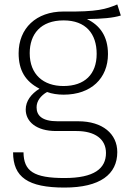

<svg xmlns="http://www.w3.org/2000/svg" viewBox="-20 -627 581 866"><path d="M509 -607C458 -586 421 -573 266 -575C143 -575 64 -499 64 -387C64 -310 94 -260 158 -227C120 -203 96 -171 96 -133C96 -79 143 -36 233 -36H325C408 -36 458 0 458 63C458 133 405 176 271 176C132 176 87 145 86 60H39C39 172 106 219 271 219C432 219 509 159 509 59C509 -23 443 -80 333 -80H240C168 -80 145 -107 145 -143C145 -171 163 -195 192 -212C214 -204 240 -200 267 -200C391 -200 467 -274 467 -383C467 -465 429 -514 372 -541C442 -542 489 -546 525 -557ZM267 -535C367 -535 416 -475 416 -384C416 -292 362 -239 266 -239C176 -239 114 -291 114 -387C114 -473 163 -535 267 -535Z"/></svg>

Font: Glow Sans SC Normal Light
Style: Regular
Weight: 300
Designer: Ryoko NISHIZUKA (kana, bopomofo & ideographs); Paul D. Hunt (Latin, Greek & Cyrillic); Sandoll Communications, Soo-young
Version: Version 0.93